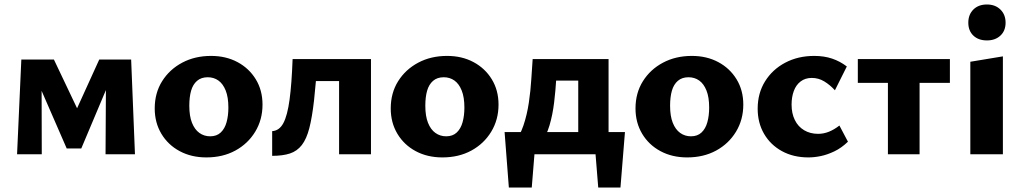

<svg xmlns="http://www.w3.org/2000/svg" viewBox="-20 -687 4556 855"><path d="M56 0 75 -422H165L166 0ZM450 0 452 -353 493 -384 342 -26H277L135 -352L142 -422H220L336 -178H311L422 -422H564L581 0Z M899 14Q832 14 780 -14Q728 -42 698.5 -91.5Q669 -141 669 -204Q669 -273 702 -325.5Q735 -378 791.5 -408Q848 -438 920 -438Q986 -438 1037.5 -410.5Q1089 -383 1119 -334Q1149 -285 1149 -221Q1149 -154 1116.5 -100.5Q1084 -47 1028 -16.5Q972 14 899 14ZM916 -80Q945 -80 963 -97Q981 -114 989 -143Q997 -172 997 -208Q997 -254 985 -284Q973 -314 952.5 -328.5Q932 -343 905 -343Q876 -343 857.5 -327Q839 -311 831 -283Q823 -255 823 -216Q823 -170 835 -140Q847 -110 868 -95Q889 -80 916 -80Z M1192 7V-103Q1224 -105 1242 -139Q1260 -173 1269.5 -243.5Q1279 -314 1283 -424H1394Q1387 -316 1378.5 -240.5Q1370 -165 1357.5 -116.5Q1345 -68 1324 -41Q1303 -14 1271 -3.5Q1239 7 1192 7ZM1490 0V-424H1632V0ZM1357 -326V-424H1549V-326Z M1950 14Q1883 14 1831 -14Q1779 -42 1749.5 -91.5Q1720 -141 1720 -204Q1720 -273 1753 -325.5Q1786 -378 1842.5 -408Q1899 -438 1971 -438Q2037 -438 2088.5 -410.5Q2140 -383 2170 -334Q2200 -285 2200 -221Q2200 -154 2167.5 -100.5Q2135 -47 2079 -16.5Q2023 14 1950 14ZM1967 -80Q1996 -80 2014 -97Q2032 -114 2040 -143Q2048 -172 2048 -208Q2048 -254 2036 -284Q2024 -314 2003.5 -328.5Q1983 -343 1956 -343Q1927 -343 1908.5 -327Q1890 -311 1882 -283Q1874 -255 1874 -216Q1874 -170 1886 -140Q1898 -110 1919 -95Q1940 -80 1967 -80Z M2268 -50Q2295 -81 2311 -128.5Q2327 -176 2335 -230Q2343 -284 2346 -335Q2349 -386 2352 -424H2462Q2460 -386 2457 -335Q2454 -284 2447.5 -230Q2441 -176 2427 -128.5Q2413 -81 2388 -50ZM2246 148 2227 -99H2368L2348 148ZM2278 0 2266 -99H2763L2699 0ZM2644 148 2624 -99H2763L2743 148ZM2555 0V-424H2690V0ZM2422 -328V-424H2611V-328Z M3040 14Q2973 14 2921 -14Q2869 -42 2839.5 -91.5Q2810 -141 2810 -204Q2810 -273 2843 -325.5Q2876 -378 2932.5 -408Q2989 -438 3061 -438Q3127 -438 3178.5 -410.5Q3230 -383 3260 -334Q3290 -285 3290 -221Q3290 -154 3257.5 -100.5Q3225 -47 3169 -16.5Q3113 14 3040 14ZM3057 -80Q3086 -80 3104 -97Q3122 -114 3130 -143Q3138 -172 3138 -208Q3138 -254 3126 -284Q3114 -314 3093.5 -328.5Q3073 -343 3046 -343Q3017 -343 2998.5 -327Q2980 -311 2972 -283Q2964 -255 2964 -216Q2964 -170 2976 -140Q2988 -110 3009 -95Q3030 -80 3057 -80Z M3580 14Q3513 14 3462 -14Q3411 -42 3382.5 -91Q3354 -140 3354 -203Q3354 -272 3387 -325Q3420 -378 3477 -408Q3534 -438 3606 -438Q3650 -438 3685.5 -426Q3721 -414 3751 -391L3698 -285Q3676 -309 3650.5 -324.5Q3625 -340 3595 -340Q3566 -340 3545.5 -324.5Q3525 -309 3515 -282Q3505 -255 3505 -221Q3505 -182 3519.5 -152.5Q3534 -123 3561 -107Q3588 -91 3623 -91Q3648 -91 3671.5 -100.5Q3695 -110 3718 -128L3756 -56Q3727 -28 3695.5 -13Q3664 2 3635 8Q3606 14 3580 14Z M3934 0V-424H4075V0ZM3800 -318V-424H4210V-318Z M4301 0V-412L4446 -436V0ZM4375 -507Q4337 -507 4314.5 -528.5Q4292 -550 4292 -586Q4292 -622 4314.5 -644.5Q4337 -667 4375 -667Q4412 -667 4435 -644.5Q4458 -622 4458 -586Q4458 -550 4435 -528.5Q4412 -507 4375 -507Z"/></svg>

Font: Ysabeau ExtraBold
Style: Regular
Weight: 800
Designer: Christian Thalmann (Catharsis Fonts)
Version: Version 2.002